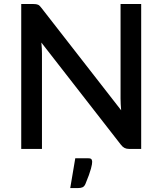

<svg xmlns="http://www.w3.org/2000/svg" viewBox="-20 -740 808 954"><path d="M681.5 -720V0H622Q608.5 0 599 -4.8Q589.5 -9.5 581 -20.5L185.5 -528.5Q187 -514 187.8 -499.8Q188.5 -485.5 188.5 -473.5V0H85.5V-720H146.5Q154 -720 159.2 -719.2Q164.5 -718.5 169 -716.5Q173.5 -714.5 177.5 -710.5Q181.5 -706.5 186 -700.5L582 -192Q580.5 -207.5 579.8 -222.5Q579 -237.5 579 -250.5V-720ZM419 46.5Q432 46.5 435 52.2Q438 58 438 64Q438 68.5 436.8 76.8Q435.5 85 432 98Q428.5 111 421.8 129.8Q415 148.5 404.5 174Q399 186.5 390.2 190.5Q381.5 194.5 367 194.5H329L354 46.5Z"/></svg>

Font: LatoLatin Semibold
Style: Regular
Weight: 600
Designer: Lukasz Dziedzic with Adam Twardoch and Botio Nikoltchev
Foundry: tyPoland Lukasz Dziedzic
Version: Version 2.015; 2015-08-06; http://www.latofonts.com/